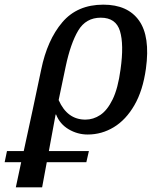

<svg xmlns="http://www.w3.org/2000/svg" viewBox="-124 -567 693 825"><path d="M-104 130 -94 82H-22L17 -98L53 -268Q79 -395 143.5 -471Q208 -547 320 -547Q425 -547 473.5 -478.5Q522 -410 503 -272Q490 -178 453.5 -115Q417 -52 365 -20.5Q313 11 253 11Q209 11 171 -11.5Q133 -34 117 -75H115L86 82H258L247 130H77L57 238H-56L-33 130ZM243 -53Q277 -53 307 -73Q337 -93 360 -140Q383 -187 394 -269Q409 -376 391.5 -433.5Q374 -491 309 -491Q245 -491 212 -435.5Q179 -380 158 -280L128 -137Q165 -53 243 -53Z"/></svg>

Font: Noto Serif SemiCondensed Medium
Style: Italic
Weight: 500
Width: 4
Italic angle: -12°
Designer: Monotype Design Team
Foundry: Monotype Imaging Inc.
Version: Version 2.013